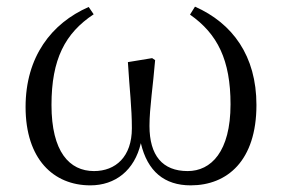

<svg xmlns="http://www.w3.org/2000/svg" viewBox="-20 -543 848 578"><path d="M252 15C327 15 385 -30 404 -112C424 -27 475 15 554 15C664 15 752 -59 752 -227C752 -375 680 -473 567 -523L552 -499C635 -441 674 -362 674 -229C674 -86 615 -28 545 -28C469 -28 430 -75 430 -164C430 -218 441 -287 447 -362L438 -368L365 -356C370 -273 377 -219 377 -157C377 -71 328 -28 263 -28C189 -28 135 -86 135 -227C135 -365 176 -443 262 -500L247 -522C135 -473 57 -372 57 -221C57 -64 141 15 252 15Z"/></svg>

Font: Source Han Serif KR
Style: Regular
Weight: 400
Designer: Ryoko NISHIZUKA 西塚涼子 (kana & ideographs); Frank Grießhammer (Latin, Greek & Cyrillic); Wenlong ZHANG 张文龙 (bopomofo); San
Foundry: Adobe
Version: Version 2.001;hotconv 1.1.0;makeotfexe 2.6.0